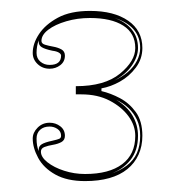

<svg xmlns="http://www.w3.org/2000/svg" viewBox="-20 -743 321 352"><path d="M136 -411Q103 -411 81.5 -423Q60 -435 50 -453.5Q40 -472 40 -489Q40 -500 49 -509Q58 -518 71 -518Q82 -518 90.5 -511.5Q99 -505 99 -494Q99 -486 92.5 -482.5Q86 -479 77 -477.5Q68 -476 61.5 -473.5Q55 -471 55 -465Q55 -455 67 -445.5Q79 -436 97.5 -430Q116 -424 136 -424Q180 -424 204 -442Q228 -460 228 -494Q228 -513 215.5 -530Q203 -547 181 -558.5Q159 -570 129 -570H119V-585Q172 -585 200 -608Q228 -631 228 -655Q228 -682 206 -696Q184 -710 145 -710Q122 -710 101.5 -704Q81 -698 68.5 -688.5Q56 -679 56 -668Q56 -663 62.5 -661Q69 -659 77.5 -657.5Q86 -656 92.5 -652.5Q99 -649 99 -641Q99 -630 90.5 -623.5Q82 -617 71 -617Q58 -617 49 -625.5Q40 -634 40 -646Q40 -663 51.5 -680.5Q63 -698 86 -710.5Q109 -723 145 -723Q189 -723 215 -705Q241 -687 241 -655Q241 -635 229 -619Q217 -603 200 -593.5Q183 -584 166 -581V-576Q183 -572 200 -563Q217 -554 229 -537.5Q241 -521 241 -494Q241 -475 234 -459.5Q227 -444 213.5 -433Q200 -422 180.5 -416.5Q161 -411 136 -411ZM47 -646Q47 -636 54 -630Q61 -624 71 -624Q92 -624 92 -641Q92 -644 88 -646.5Q84 -649 76 -650Q62 -653 56.5 -656.5Q51 -660 51 -666Q51 -667 51 -667.5Q51 -668 51 -669Q49 -664 48 -658Q47 -652 47 -646ZM189 -595Q204 -602 214.5 -611Q225 -620 231 -631.5Q237 -643 237 -655Q237 -675 225 -689Q213 -703 190 -710Q210 -703 221.5 -689Q233 -675 233 -655Q233 -639 221.5 -622.5Q210 -606 189 -595ZM182 -424Q200 -430 212.5 -439.5Q225 -449 231 -462.5Q237 -476 237 -494Q237 -511 231 -523.5Q225 -536 215.5 -545Q206 -554 193 -560Q213 -548 223 -531Q233 -514 233 -494Q233 -467 219 -449.5Q205 -432 182 -424ZM47 -489Q47 -475 51 -466Q51 -467 51 -467.5Q51 -468 51 -469Q51 -475 56.5 -478.5Q62 -482 76 -485Q85 -487 88.5 -488.5Q92 -490 92 -494Q92 -502 85.5 -506.5Q79 -511 71 -511Q60 -511 53.5 -505Q47 -499 47 -489Z"/></svg>

Font: Kalnia Glaze Thin Thin
Style: Regular
Weight: 250
Version: Version 1.110